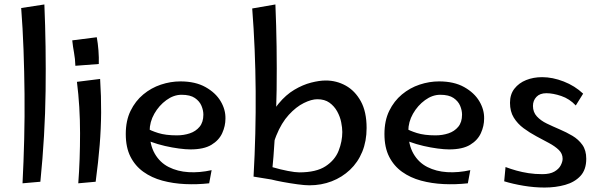

<svg xmlns="http://www.w3.org/2000/svg" viewBox="-20 -820 2694 861"><path d="M161 -5 81 2Q86 -95 88.5 -196Q91 -297 90 -398Q89 -499 85.5 -596.5Q82 -694 75 -784L179 -800Q187 -612 184.5 -412.5Q182 -213 161 -5Z M318 -525Q317 -557 312 -583.5Q307 -610 304 -639L414 -653Q419 -626 421.5 -594Q424 -562 423 -533ZM409 -5 331 2Q339 -103 339 -222.5Q339 -342 325 -453L429 -466Q434 -387 433.5 -315.5Q433 -244 427 -169.5Q421 -95 409 -5Z M918 2Q864 8 810 5.5Q756 3 708 -10Q660 -23 623 -49.5Q586 -76 565 -117.5Q544 -159 544 -219Q544 -279 565.5 -323Q587 -367 622.5 -396.5Q658 -426 701.5 -440.5Q745 -455 789 -455Q856 -455 901.5 -429.5Q947 -404 969.5 -366Q992 -328 991 -288Q991 -255 976.5 -223Q962 -191 928 -170.5Q894 -150 834 -150Q813 -150 782.5 -154Q752 -158 719.5 -165.5Q687 -173 658.5 -183.5Q630 -194 613 -207L637 -246Q656 -234 689.5 -223.5Q723 -213 773 -213Q804 -213 831 -222Q858 -231 875 -251.5Q892 -272 892 -306Q892 -325 883.5 -345.5Q875 -366 854 -380.5Q833 -395 794 -395Q759 -395 726 -371Q693 -347 672 -310Q651 -273 651 -232Q651 -171 674 -131Q697 -91 736.5 -71Q776 -51 825.5 -48Q875 -45 929 -57Z M1367 11Q1347 11 1314 6.5Q1281 2 1248.5 -4Q1216 -10 1197 -15L1148 -89Q1169 -80 1203 -70Q1237 -60 1270.5 -53.5Q1304 -47 1322 -47Q1398 -47 1440 -74.5Q1482 -102 1498.5 -144Q1515 -186 1515 -228Q1515 -247 1510 -272Q1505 -297 1492 -320.5Q1479 -344 1457.5 -359.5Q1436 -375 1403 -375Q1377 -375 1342.5 -358Q1308 -341 1275 -305Q1242 -269 1219 -212Q1196 -155 1192 -75L1158 -113Q1158 -197 1177.5 -256.5Q1197 -316 1229.5 -355.5Q1262 -395 1300 -417.5Q1338 -440 1375 -449.5Q1412 -459 1441 -459Q1489 -459 1530.5 -436Q1572 -413 1598 -366Q1624 -319 1624 -246Q1624 -187 1604.5 -139.5Q1585 -92 1549.5 -58.5Q1514 -25 1467.5 -7Q1421 11 1367 11ZM1197 -15 1117 -28Q1128 -222 1126.5 -412Q1125 -602 1111 -782L1215 -800Q1223 -612 1220.5 -417.5Q1218 -223 1197 -15Z M2078 2Q2024 8 1970 5.5Q1916 3 1868 -10Q1820 -23 1783 -49.5Q1746 -76 1725 -117.5Q1704 -159 1704 -219Q1704 -279 1725.5 -323Q1747 -367 1782.5 -396.5Q1818 -426 1861.5 -440.5Q1905 -455 1949 -455Q2016 -455 2061.5 -429.5Q2107 -404 2129.5 -366Q2152 -328 2151 -288Q2151 -255 2136.5 -223Q2122 -191 2088 -170.5Q2054 -150 1994 -150Q1973 -150 1942.5 -154Q1912 -158 1879.5 -165.5Q1847 -173 1818.5 -183.5Q1790 -194 1773 -207L1797 -246Q1816 -234 1849.5 -223.5Q1883 -213 1933 -213Q1964 -213 1991 -222Q2018 -231 2035 -251.5Q2052 -272 2052 -306Q2052 -325 2043.5 -345.5Q2035 -366 2014 -380.5Q1993 -395 1954 -395Q1919 -395 1886 -371Q1853 -347 1832 -310Q1811 -273 1811 -232Q1811 -171 1834 -131Q1857 -91 1896.5 -71Q1936 -51 1985.5 -48Q2035 -45 2089 -57Z M2422 21Q2376 21 2328 13Q2280 5 2241 -7L2247 -71Q2271 -62 2296 -55Q2321 -48 2350 -43.5Q2379 -39 2412 -39Q2446 -39 2466 -50.5Q2486 -62 2494.5 -78.5Q2503 -95 2503 -108Q2503 -131 2486 -147.5Q2469 -164 2442 -178.5Q2415 -193 2385 -209Q2355 -225 2328 -245Q2301 -265 2284 -292.5Q2267 -320 2267 -359Q2267 -397 2287 -422.5Q2307 -448 2339.5 -461Q2372 -474 2411 -474Q2458 -474 2508 -454.5Q2558 -435 2595 -400L2562 -347Q2534 -377 2497 -389.5Q2460 -402 2430 -402Q2401 -402 2385.5 -385.5Q2370 -369 2370 -345Q2370 -317 2387.5 -298Q2405 -279 2432 -266Q2459 -253 2489.5 -240Q2520 -227 2547 -211Q2574 -195 2591.5 -170.5Q2609 -146 2609 -108Q2609 -59 2583 -31Q2557 -3 2514.5 9Q2472 21 2422 21Z"/></svg>

Font: Marhey Light
Style: Regular
Weight: 300
Designer: Nur Syamsi & Bustanul Arifin
Foundry: Namelatype
Version: Version 1.000